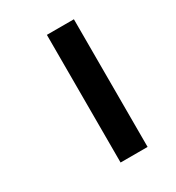

<svg xmlns="http://www.w3.org/2000/svg" viewBox="-163 -773 803 874"><g transform="rotate(-30 238.5 -335.5)"><path d="M357 0H215V-671H357Z"/></g></svg>

Font: Hind Vadodara
Style: Bold
Weight: 700
Designer: Hitesh Malaviya
Foundry: Indian Type Foundry
Version: Version 0.702;PS 1.0;hotconv 1.0.81;makeotf.lib2.5.63406